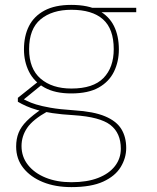

<svg xmlns="http://www.w3.org/2000/svg" viewBox="-20 -533 640 785"><path d="M272 232Q206 232 155.5 211.5Q105 191 75.5 154Q46 117 46 66Q46 35 56 10Q66 -15 89.5 -38.5Q113 -62 153 -89L175 -78Q114 -44 91 -10Q68 24 68 64Q68 108 94.5 141.5Q121 175 167 193.5Q213 212 272 212Q336 212 381 194.5Q426 177 450 146Q474 115 474 75Q474 11 431.5 -22Q389 -55 282 -62Q231 -65 194.5 -70.5Q158 -76 132 -83.5Q106 -91 87 -99.5Q68 -108 53 -117V-133L137 -200L159 -193L68 -119L62 -133Q76 -128 90.5 -120.5Q105 -113 127.5 -106Q150 -99 186.5 -92.5Q223 -86 283 -82Q363 -77 409.5 -57.5Q456 -38 476 -5.5Q496 27 496 72Q496 113 473.5 150Q451 187 402 209.5Q353 232 272 232ZM271 -151Q205 -151 162 -175Q119 -199 98.5 -240Q78 -281 78 -331Q78 -386 98.5 -426.5Q119 -467 162 -490Q205 -513 271 -513Q341 -513 383.5 -490Q426 -467 446 -426.5Q466 -386 466 -331Q466 -281 446 -240Q426 -199 383.5 -175Q341 -151 271 -151ZM272 -171Q361 -171 403 -214Q445 -257 445 -332Q445 -415 401 -454Q357 -493 272 -493Q193 -493 146 -454Q99 -415 99 -332Q99 -252 146 -211.5Q193 -171 272 -171ZM366 -483 357 -501H537V-483Z"/></svg>

Font: DM Sans 18pt Thin
Style: Regular
Weight: 250
Designer: Colophon Foundry, Jonny Pinhorn
Foundry: Colophon Foundry
Version: Version 4.004;gftools[0.9.30]